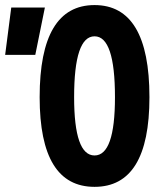

<svg xmlns="http://www.w3.org/2000/svg" viewBox="-29 -723 635 753"><path d="M341.8 9.8C484.9 9.8 557.1 -106.4 557.1 -341.8C557.1 -583 484.9 -703.1 341.8 -703.1C198.7 -703.1 126.5 -583 126.5 -341.8C126.5 -106.4 198.7 9.8 341.8 9.8ZM341.8 -113.3C288.6 -113.3 261.7 -189 261.7 -341.8C261.7 -501.5 288.6 -580.6 341.8 -580.6C395 -580.6 421.9 -501.5 421.9 -341.8C421.9 -189 395 -113.3 341.8 -113.3ZM-8.8 -507.8H109.4L147 -693.4H15.1Z"/></svg>

Font: Cascadia Code
Style: Bold
Weight: 700
Monospace: yes
Designer: Aaron Bell
Foundry: Saja Typeworks
Version: Version 2404.023